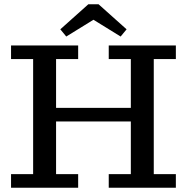

<svg xmlns="http://www.w3.org/2000/svg" viewBox="-20 -884 880 904"><path d="M492 -606V-670H808V-606H704V-64H808V0H492V-64H596V-312H244V-64H348V0H32V-64H136V-606H32V-670H348V-606H244V-376H596V-606ZM444 -864 576 -746 548 -712 420 -791 292 -712 264 -746 396 -864Z"/></svg>

Font: Source Serif 4 Caption
Style: Regular
Weight: 400
Designer: Frank Grießhammer
Foundry: Adobe Systems Incorporated
Version: Version 4.004;hotconv 1.0.117;makeotfexe 2.5.65602